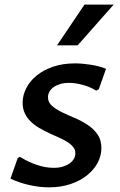

<svg xmlns="http://www.w3.org/2000/svg" viewBox="-20 -802 519 832"><path d="M56.6 -116.7 66.4 -122.6Q101.6 -100.1 139.9 -87.4Q178.2 -74.7 212.9 -74.7Q234.4 -74.7 251.7 -79.8Q269 -85 281.2 -93.5Q293.5 -102.1 300 -113.5Q306.6 -125 306.6 -137.7Q306.6 -153.3 296.9 -165.3Q287.1 -177.2 271 -187.3Q254.9 -197.3 234.4 -206.3Q213.9 -215.3 192.4 -225.3Q170.9 -235.4 150.4 -247.3Q129.9 -259.3 113.8 -274.7Q97.7 -290 87.9 -310.3Q78.1 -330.6 78.1 -356.9Q78.1 -389.6 94 -420.4Q109.9 -451.2 139.4 -475.1Q168.9 -499 210.9 -513.2Q252.9 -527.3 304.7 -527.3Q335.4 -527.3 372.1 -521.7Q408.7 -516.1 439.5 -503.9L408.2 -415.5L397 -409.2Q370.1 -425.8 338.4 -434.3Q306.6 -442.9 278.8 -442.9Q257.3 -442.9 240.5 -437.7Q223.6 -432.6 211.9 -424.1Q200.2 -415.5 194.1 -404.3Q188 -393.1 188 -380.4Q188 -358.4 205.1 -343.5Q222.2 -328.6 248 -315.9Q273.9 -303.2 303.7 -290.8Q333.5 -278.3 359.4 -261.2Q385.3 -244.1 402.3 -220Q419.4 -195.8 419.4 -160.6Q419.4 -127.4 403.3 -96.9Q387.2 -66.4 357.4 -42.5Q327.6 -18.6 285.6 -4.4Q243.7 9.8 192.4 9.8Q150.9 9.8 107.4 0Q64 -9.8 25.4 -27.8ZM227.1 -605.5 346.2 -782.2H472.7L316.4 -605.5Z"/></svg>

Font: Proza Libre
Style: Medium Italic
Weight: 500
Designer: Jasper de Waard
Foundry: Jasper de Waard
Version: Version 1.000; ttfautohint (v1.4.1.8-43bc)